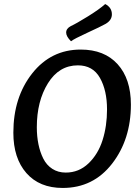

<svg xmlns="http://www.w3.org/2000/svg" viewBox="-20 -919 685 949"><path d="M502 -801Q477 -787 411.5 -757Q346 -727 331 -715Q307 -739 307 -758Q307 -778 330 -790Q358 -803 414.5 -838Q471 -873 500 -899Q533 -882 533 -848Q533 -819 502 -801ZM290 10Q175 10 110.5 -63.5Q46 -137 46 -263Q46 -438 139 -556Q232 -674 379 -674Q496 -674 561.5 -601.5Q627 -529 627 -402Q627 -230 534 -110Q441 10 290 10ZM365 -596Q272 -596 217 -507.5Q162 -419 162 -290Q162 -245 170 -206Q178 -167 194 -135Q210 -103 238.5 -84.5Q267 -66 305 -66Q370 -66 417.5 -111.5Q465 -157 487 -226.5Q509 -296 509 -378Q509 -472 474 -534Q439 -596 365 -596Z"/></svg>

Font: Overlock
Style: Bold Italic
Weight: 700
Version: Version 1.001